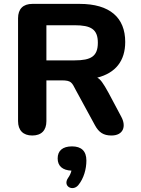

<svg xmlns="http://www.w3.org/2000/svg" viewBox="-20 -690 726 989"><path d="M146 8C194 8 219 -19 219 -66V-276H297C348 -276 350 -265 371 -225L469 -45C489 -8 513 8 554 8C616 8 631 -40 605 -88L539 -212C511 -263 497 -282 481 -290C575 -314 625 -376 625 -474C625 -599 546 -670 390 -670H147C99 -670 73 -644 73 -596V-66C73 -19 99 8 146 8ZM364 -379H219V-560H364C449 -560 484 -539 484 -470C484 -400 449 -379 364 -379ZM383 264C412 229 425 180 425 137C425 88 399 64 351 64C303 64 277 86 277 126C277 165 302 187 348 189C345 202 339 215 331 226C301 269 354 298 383 264Z"/></svg>

Font: SN Pro
Style: Bold
Weight: 700
Designer: Tobias Whetton
Foundry: Supernotes
Version: Version 1.003;Glyphs 3.3 (3324)